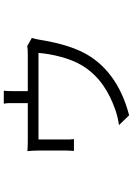

<svg xmlns="http://www.w3.org/2000/svg" viewBox="140 -794 719 1040"><g transform="rotate(-90 500.0 -273.5)"><path d="M729 -169C773 -247 796 -359 805 -418C808 -433 811 -450 815 -461L771 -486C762 -484 750 -483 720 -483H527V-565C527 -579 527 -592 529 -613H459C463 -590 462 -576 462 -561V-483H273C247 -483 223 -483 202 -485C204 -467 205 -439 205 -422V-277C205 -262 204 -246 203 -233H267C265 -244 265 -261 265 -275V-425H734C728 -355 707 -255 664 -186C606 -93 521 -43 429 -10C408 -2 372 7 343 11L396 66C569 21 672 -67 729 -169Z"/></g></svg>

Font: Glow Sans SC Normal
Style: Regular
Weight: 400
Designer: Ryoko NISHIZUKA (kana, bopomofo & ideographs); Paul D. Hunt (Latin, Greek & Cyrillic); Sandoll Communications, Soo-young
Version: Version 0.93